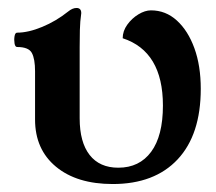

<svg xmlns="http://www.w3.org/2000/svg" viewBox="-20 -451 541 482"><path d="M263 11Q173 11 120.5 -32.5Q68 -76 68 -151V-272Q68 -303 60 -318Q52 -333 23 -333Q18 -333 16.5 -342Q15 -351 16.5 -360Q18 -369 23 -369Q51 -369 86 -383.5Q121 -398 151 -422Q162 -431 172 -431Q184 -431 184 -418Q181 -397 180.5 -375.5Q180 -354 180 -333V-154Q180 -94 205 -62Q230 -30 277 -30Q330 -30 359.5 -70Q389 -110 389 -186Q389 -322 288 -355Q288 -373 299.5 -389Q311 -405 327.5 -415Q344 -425 359 -425Q396 -425 424 -399.5Q452 -374 468 -330Q484 -286 484 -228Q484 -113 426 -51Q368 11 263 11Z"/></svg>

Font: Junicode SmExp
Style: Bold
Weight: 700
Width: 6
Designer: Peter S. Baker
Version: Version 2.205; ttfautohint (v1.8.4)